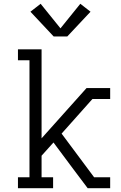

<svg xmlns="http://www.w3.org/2000/svg" viewBox="-20 -996 640 1016"><path d="M75 0V-58H136V-677H75V-735H200V-264L438 -530H563V-472H469L306 -289L478 -58H563V0H444L368 -101L263 -242L200 -172V-58H261V0ZM264 -803 141 -934 195 -976 300 -846 405 -976 459 -934 336 -803Z"/></svg>

Font: Iosevka Slab Light Extended
Style: Regular
Weight: 300
Width: 7
Monospace: yes
Designer: Belleve Invis
Foundry: Belleve Invis
Version: Version 11.1.0; ttfautohint (v1.8.3)